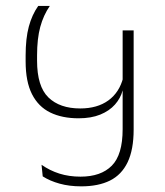

<svg xmlns="http://www.w3.org/2000/svg" viewBox="-20 -642 570 663"><path d="M112 -621.5Q90.5 -591 79.5 -550.2Q68.5 -509.5 68.5 -450V-430Q68.5 -360 90.5 -316.8Q112.5 -273.5 153.5 -253.5Q194.5 -233.5 251.5 -233.5Q294.5 -233.5 326 -246.2Q357.5 -259 377 -281Q396.5 -303 403.5 -330H407.5L405.5 -374.5Q392.5 -323 354.2 -295.2Q316 -267.5 257 -267.5Q186.5 -267.5 147.2 -305.5Q108 -343.5 108 -432.5V-450.5Q108 -508.5 119 -549Q130 -589.5 152 -621.5ZM403.5 -196Q403.5 -107.5 366 -69.8Q328.5 -32 258 -32Q218.5 -32 185.2 -42.5Q152 -53 123.5 -73L127.5 -33Q152.5 -17 186 -7.8Q219.5 1.5 260.5 1.5Q319.5 1.5 359.8 -18.5Q400 -38.5 420.8 -82Q441.5 -125.5 441.5 -195V-537H403.5Z"/></svg>

Font: Anek Devanagari Medium ExtraLight
Style: Regular
Weight: 250
Version: Version 1.003